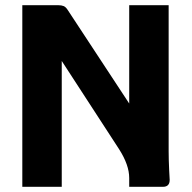

<svg xmlns="http://www.w3.org/2000/svg" viewBox="-20 -720 740 740"><path d="M632 -64Q634 -36 634 -27Q634 0 608 0H478V-34Q478 -84 439 -145L218 -485V0H66V-700H204Q217 -700 225.5 -696.5Q234 -693 242 -680L478 -321V-700H630V-137Q630 -106 632 -64Z"/></svg>

Font: Krub
Style: Bold
Weight: 700
Version: Version 1.000; ttfautohint (v1.6)